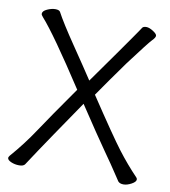

<svg xmlns="http://www.w3.org/2000/svg" viewBox="-81 -778 762 861"><g transform="rotate(10 300.0 -347.5)"><path d="M300 -312Q162 -110 136 -70.5Q110 -31 103 -20.5Q96 -10 89.5 0Q83 10 63 10Q43 10 26 2.5Q9 -5 9 -15Q9 -18 14 -25Q70 -89 116 -158.5Q162 -228 261 -369Q113 -596 53 -663Q45 -672 45 -677Q45 -690 65 -699Q85 -708 102 -708Q119 -708 124 -700Q149 -653 211 -562Q273 -471 307 -419Q369 -506 405.5 -558Q442 -610 461 -637Q480 -664 488 -676L500 -694Q505 -700 518 -700Q531 -700 549 -688.5Q567 -677 567 -668.5Q567 -660 553 -646Q539 -632 458 -524Q394 -435 343 -361Q456 -191 499 -134.5Q542 -78 590 -28Q594 -24 594 -19Q594 -8 574.5 2.5Q555 13 538.5 13Q522 13 514 4Q504 -10 488 -35Q472 -60 430 -119.5Q388 -179 300 -312Z"/></g></svg>

Font: LXGW WenKai
Style: Regular
Weight: 400
Designer: LXGW / Fontworks Inc.
Foundry: LXGW / Fontworks Inc.
Version: Version 1.520; June 14, 2025